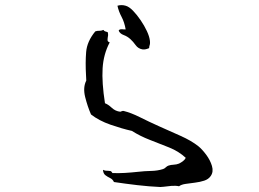

<svg xmlns="http://www.w3.org/2000/svg" viewBox="-20 -762 1040 770"><path d="M825 -56Q816 -43 799 -37.5Q782 -32 762 -29.5Q742 -27 724.5 -24.5Q707 -22 698 -15Q685 -18 667 -16.5Q649 -15 636 -13Q625 -12 623 -12Q578 -14 531 -19.5Q484 -25 437 -32Q432 -43 421.5 -48Q411 -53 402.5 -59.5Q394 -66 393 -81Q399 -78 404 -77.5Q409 -77 414 -77Q419 -77 423 -76Q427 -75 431 -68Q455 -67 480.5 -68.5Q506 -70 534 -73Q560 -76 586 -76.5Q612 -77 634 -84Q640 -86 645 -91Q650 -96 656 -98Q665 -101 676.5 -101.5Q688 -102 698 -106Q706 -110 713.5 -115.5Q721 -121 725 -129Q697 -155 658.5 -170.5Q620 -186 581 -201Q542 -216 509 -237Q469 -246 423 -262Q377 -278 345 -303Q331 -335 321.5 -373Q312 -411 326 -439Q326 -444 325.5 -449.5Q325 -455 325 -460Q322 -511 325.5 -553.5Q329 -596 362 -636Q370 -639 377.5 -638.5Q385 -638 395 -642Q397 -638 401 -636.5Q405 -635 412 -633Q414 -626 413.5 -620.5Q413 -615 412 -611Q411 -604 411.5 -599.5Q412 -595 420 -592Q395 -545 391.5 -488Q388 -431 401 -348Q414 -343 428.5 -329.5Q443 -316 462 -314Q464 -314 468 -316Q473 -318 476 -317Q505 -310 541 -292Q577 -274 617 -256Q662 -236 704.5 -217Q747 -198 775 -176Q790 -164 806.5 -142Q823 -120 830 -96.5Q837 -73 825 -56ZM581 -600Q582 -593 581.5 -587.5Q581 -582 579 -577Q578 -572 578 -569Q571 -566 564.5 -564.5Q558 -563 551 -564Q534 -567 524 -581Q514 -595 503 -605Q491 -616 476 -621.5Q461 -627 456 -639Q458 -644 464.5 -644.5Q471 -645 477 -644Q482 -644 484 -644Q479 -673 467.5 -694.5Q456 -716 451 -739Q467 -744 484 -739Q498 -735 513.5 -719Q529 -703 544 -681Q559 -659 569 -637.5Q579 -616 581 -600Z"/></svg>

Font: Yuji Boku
Style: Regular
Weight: 400
Designer: Kataoka Yuji
Foundry: Kinuta Font Factory
Version: Version 3.002